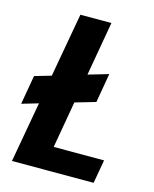

<svg xmlns="http://www.w3.org/2000/svg" viewBox="-107 -771 677 843"><g transform="rotate(15 231.5 -349.0)"><path d="M294 -698 251 -452 343 -479 320 -346 227 -319 190 -107H419L400 0H29L78 -275L3 -253L26 -385L101 -407L153 -698Z"/></g></svg>

Font: SVN-Poppins SemiBold
Style: Italic
Weight: 600
Italic angle: -10°
Designer: Ninad Kale (Devanagari), Jonny Pinhorn (Latin)
Foundry: Indian Type Foundry
Version: Version 3.002 2017; ttfautohint (v1.8.3)